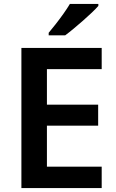

<svg xmlns="http://www.w3.org/2000/svg" viewBox="-20 -958 593 978"><path d="M498 0H89V-714H498V-606H219V-425H480V-318H219V-109H498ZM481 -928Q469 -914 448 -894Q427 -874 402.5 -852.5Q378 -831 354.5 -811.5Q331 -792 312 -778H228V-791Q244 -810 264 -835.5Q284 -861 303.5 -888.5Q323 -916 336 -938H481Z"/></svg>

Font: Noto Sans Khmer SemiBold
Style: Regular
Weight: 600
Version: Version 2.003